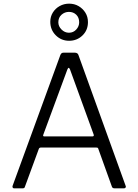

<svg xmlns="http://www.w3.org/2000/svg" viewBox="-20 -1030 756 1050"><path d="M57 0Q52 0 49.5 -4Q47 -8 49 -14L310 -729Q313 -736 317 -739Q321 -742 328 -742H388Q405 -742 409 -729L667 -14Q670 -9 667 -4.5Q664 0 658 0H607Q595 0 592 -9L518 -215Q517 -219 515 -221Q513 -223 507 -223H203Q195 -223 192 -215L116 -8Q115 -4 112 -2Q109 0 103 0H57ZM485 -284Q496 -284 492 -295L363 -650Q359 -659 355.5 -659Q352 -659 348 -649L217 -294Q213 -284 222 -284ZM461 -909Q461 -865 431 -836Q401 -807 358 -807Q315 -807 285 -837Q255 -867 255 -911Q255 -939 269 -961.5Q283 -984 306.5 -997Q330 -1010 358 -1010Q387 -1010 410 -996.5Q433 -983 447 -960.5Q461 -938 461 -909ZM413 -908Q413 -934 397 -949.5Q381 -965 357 -965Q334 -965 316.5 -949.5Q299 -934 299 -908Q299 -886 316.5 -868.5Q334 -851 357 -851Q381 -851 397 -868.5Q413 -886 413 -908Z"/></svg>

Font: Libre Franklin Light
Style: Regular
Weight: 300
Designer: Pablo Impallari, Rodrigo Fuenzalida, Nhung Nguyen
Foundry: Impallari Type
Version: Version 3.000